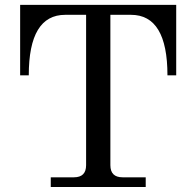

<svg xmlns="http://www.w3.org/2000/svg" viewBox="-20 -752 773 772"><path d="M565.9 0H184.1V-39.1H277.3Q326.2 -39.1 326.2 -87.9V-692.4H242.2Q95.7 -692.4 95.7 -449.2H61V-732.4H688.5V-449.2H653.3Q653.3 -692.4 506.8 -692.4H423.8V-87.9Q423.8 -39.1 472.7 -39.1H565.9Z"/></svg>

Font: Munson
Style: Regular
Weight: 400
Designer: Paul James MIller
Foundry: High-Logic / Made with FontCreator
Version: Version 2.10;May 5, 2019;FontCreator 11.5.0.2430 64-bit